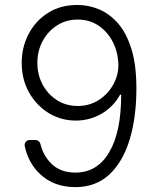

<svg xmlns="http://www.w3.org/2000/svg" viewBox="-20 -759 650 789"><path d="M144.5 -43.7Q96.2 -89.5 81.7 -158.7Q81.3 -160.2 81.3 -163Q81.3 -171.5 87.4 -177.6Q93.4 -183.6 101.9 -183.6H125.7Q132.8 -183.6 138.5 -179.2Q144.2 -174.7 146 -167.6Q157.7 -119.7 190 -87.4Q227.6 -49.7 289.8 -49.7Q379.3 -49.7 428.6 -133.2Q478 -215.9 478 -370H473.4Q447.8 -322.1 399.1 -292.6Q349.4 -263.5 291.5 -263.5Q230.8 -263.5 180 -294.4Q129.6 -325.6 99.4 -378.9Q69.2 -432.5 69.2 -501.1Q69.2 -565.7 98 -620Q126.4 -674 178.3 -706.7Q229 -738.6 297.6 -738.6Q344.8 -738.6 388.1 -720.2Q431.1 -701.7 465.6 -662.3Q500 -622.5 520.2 -557.2Q540.5 -491.8 540.5 -396Q540.5 -277 512.8 -185.4Q485.1 -94.1 429.3 -41.9Q373.6 9.9 289.8 9.9Q201.3 9.9 144.5 -43.7ZM155.2 -411.2Q176.8 -371.1 214.8 -346.9Q252.1 -323.5 299.7 -323.5Q348 -323.5 387.1 -348.7Q426.1 -374.3 447.8 -415.8Q466.6 -451.7 466.6 -491.5Q466.6 -496.1 465.9 -505.3Q462 -555 439.6 -594.1Q417.3 -633.2 381 -656.2Q345.5 -678.6 299.7 -678.6Q251.8 -678.6 214.8 -654.8Q177.2 -631 155.2 -590.2Q133.5 -549.7 133.5 -501.1Q133.5 -451.7 155.2 -411.2Z"/></svg>

Font: DeltaSans Light
Style: Regular
Weight: 300
Designer: Rasmus Andersson
Foundry: rsms
Version: Version 3.012